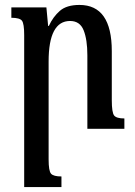

<svg xmlns="http://www.w3.org/2000/svg" viewBox="-20 -522 548 778"><path d="M484 -42Q452 -42 442.5 -54Q433 -66 433 -116V-315Q433 -502 302 -502Q250 -502 222.5 -478Q195 -454 178 -417H175L168 -492H26V-450Q60 -450 69 -438Q78 -426 78 -380V236H229V193Q197 193 187 182Q177 171 177 124V-273Q177 -437 264 -437Q304 -437 319 -399Q334 -361 334 -298V0H484Z"/></svg>

Font: Noto Serif Armenian ExtraCondensed Semi
Style: Regular
Weight: 600
Width: 3
Designer: Monotype Design Team
Foundry: Monotype Imaging Inc.
Version: Version 1.901